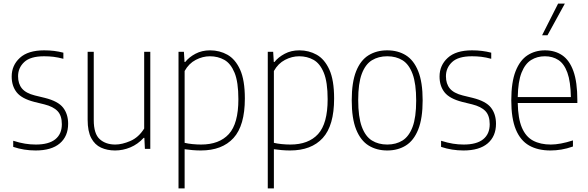

<svg xmlns="http://www.w3.org/2000/svg" viewBox="-20 -828 3273 1068"><path d="M178 9Q113 9 53.5 -11V-45Q90 -33.5 119.5 -28.8Q149 -24 179 -24Q251 -24 287.5 -53.2Q324 -82.5 324 -137Q324 -185 300.2 -210Q276.5 -235 226.5 -247.5L171.5 -261Q101 -279 73 -314.2Q45 -349.5 45 -402.5Q45 -464.5 90.5 -506.2Q136 -548 225.5 -548Q255 -548 281 -544.8Q307 -541.5 332.5 -535V-501Q302.5 -509 277.8 -512Q253 -515 225.5 -515Q149 -515 114.8 -482.8Q80.5 -450.5 80.5 -404Q80.5 -362 102.2 -335.8Q124 -309.5 174 -297L229.5 -283.5Q303.5 -265 331.2 -229Q359 -193 359 -139.5Q359 -70 312.8 -30.5Q266.5 9 178 9Z M620 9Q576.5 9 542 -6.8Q507.5 -22.5 487.5 -60Q467.5 -97.5 467.5 -162V-540H501.5V-160.5Q501.5 -83.5 534.8 -53.8Q568 -24 621 -24Q659 -24 705 -43.8Q751 -63.5 782 -113V-540H816V0H786L783 -61H779Q746.5 -25.5 705 -8.2Q663.5 9 620 9Z M973 220V-540H1003L1006.5 -483H1010Q1031.5 -510 1067.2 -529Q1103 -548 1148.5 -548Q1201.5 -548 1245.2 -523.5Q1289 -499 1315.5 -440.8Q1342 -382.5 1342 -280Q1342 -129.5 1278.8 -60.2Q1215.5 9 1097 9Q1074.5 9 1051 7Q1027.5 5 1007 2V220ZM1098.5 -24Q1199.5 -24 1252.8 -82.2Q1306 -140.5 1306 -276Q1306 -371.5 1284.8 -423.2Q1263.5 -475 1227.8 -495Q1192 -515 1147.5 -515Q1107.5 -515 1069 -495Q1030.5 -475 1007 -433V-33.5Q1025 -29 1050.2 -26.5Q1075.5 -24 1098.5 -24Z M1469.5 220V-540H1499.5L1503 -483H1506.5Q1528 -510 1563.8 -529Q1599.5 -548 1645 -548Q1698 -548 1741.8 -523.5Q1785.5 -499 1812 -440.8Q1838.5 -382.5 1838.5 -280Q1838.5 -129.5 1775.2 -60.2Q1712 9 1593.5 9Q1571 9 1547.5 7Q1524 5 1503.5 2V220ZM1595 -24Q1696 -24 1749.2 -82.2Q1802.5 -140.5 1802.5 -276Q1802.5 -371.5 1781.2 -423.2Q1760 -475 1724.2 -495Q1688.5 -515 1644 -515Q1604 -515 1565.5 -495Q1527 -475 1503.5 -433V-33.5Q1521.5 -29 1546.8 -26.5Q1572 -24 1595 -24Z M2134 9Q2075 9 2030.5 -18.5Q1986 -46 1961.2 -107.5Q1936.5 -169 1936.5 -270Q1936.5 -370.5 1961 -431.8Q1985.5 -493 2030 -520.5Q2074.5 -548 2134 -548Q2193 -548 2237.2 -520.8Q2281.5 -493.5 2306.2 -432.2Q2331 -371 2331 -270Q2331 -169.5 2306.5 -108Q2282 -46.5 2237.8 -18.8Q2193.5 9 2134 9ZM2134 -24Q2183 -24 2219 -46.5Q2255 -69 2275 -122.2Q2295 -175.5 2295 -268.5Q2295 -362.5 2275 -416.5Q2255 -470.5 2219 -492.8Q2183 -515 2134 -515Q2085 -515 2048.8 -492.8Q2012.5 -470.5 1992.5 -417.5Q1972.5 -364.5 1972.5 -272Q1972.5 -177.5 1992.5 -123.2Q2012.5 -69 2048.8 -46.5Q2085 -24 2134 -24Z M2558 9Q2493 9 2433.5 -11V-45Q2470 -33.5 2499.5 -28.8Q2529 -24 2559 -24Q2631 -24 2667.5 -53.2Q2704 -82.5 2704 -137Q2704 -185 2680.2 -210Q2656.5 -235 2606.5 -247.5L2551.5 -261Q2481 -279 2453 -314.2Q2425 -349.5 2425 -402.5Q2425 -464.5 2470.5 -506.2Q2516 -548 2605.5 -548Q2635 -548 2661 -544.8Q2687 -541.5 2712.5 -535V-501Q2682.5 -509 2657.8 -512Q2633 -515 2605.5 -515Q2529 -515 2494.8 -482.8Q2460.5 -450.5 2460.5 -404Q2460.5 -362 2482.2 -335.8Q2504 -309.5 2554 -297L2609.5 -283.5Q2683.5 -265 2711.2 -229Q2739 -193 2739 -139.5Q2739 -70 2692.8 -30.5Q2646.5 9 2558 9Z M3042 9Q2972 9 2923.5 -18.5Q2875 -46 2849.5 -107.2Q2824 -168.5 2824 -270Q2824 -371 2848 -432Q2872 -493 2914.2 -520.5Q2956.5 -548 3011.5 -548Q3066.5 -548 3107 -520.8Q3147.5 -493.5 3169.5 -432.5Q3191.5 -371.5 3191.5 -270V-255H2860Q2861.5 -169 2883 -118.2Q2904.5 -67.5 2945.2 -45.8Q2986 -24 3044 -24Q3095.5 -24 3167 -47V-13Q3132.5 -1 3102 4Q3071.5 9 3042 9ZM3011 -515Q2968 -515 2934.5 -494.2Q2901 -473.5 2881.2 -424Q2861.5 -374.5 2860 -288H3155.5Q3154 -374.5 3136 -424Q3118 -473.5 3086 -494.2Q3054 -515 3011 -515ZM2995.5 -632 3084.5 -808H3122L3025.5 -632Z"/></svg>

Font: Encode Sans SmCnd Th
Style: Regular
Weight: 100
Width: 4
Designer: Multiple Designers
Foundry: Impallari Type
Version: Version 3.002; ttfautohint (v1.8.3) -l 8 -r 50 -G 200 -x 14 